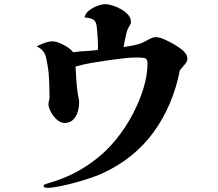

<svg xmlns="http://www.w3.org/2000/svg" viewBox="-20 -815 1040 915"><path d="M873 -535Q873 -522 859.5 -506.5Q846 -491 837 -480Q805 -314 712.5 -186Q620 -58 464 13Q444 22 410 33.5Q376 45 337.5 55.5Q299 66 264 73Q229 80 207 80Q204 80 196 79Q188 78 188 72Q188 66 194 63.5Q200 61 204 60Q275 40 333 10.5Q391 -19 448 -65Q493 -101 535.5 -153.5Q578 -206 611 -268Q644 -330 663.5 -393.5Q683 -457 683 -514Q683 -537 665.5 -539Q648 -541 631 -541Q597 -541 564 -536.5Q531 -532 498 -528Q458 -522 418 -515.5Q378 -509 340 -498Q342 -464 344 -429.5Q346 -395 352 -360Q354 -352 355.5 -343.5Q357 -335 357 -327Q357 -305 350.5 -282.5Q344 -260 328.5 -244.5Q313 -229 287 -229Q269 -229 251.5 -244.5Q234 -260 222.5 -281.5Q211 -303 211 -319Q211 -327 213.5 -335Q216 -343 216 -351Q216 -397 213.5 -443Q211 -489 201 -533Q197 -556 186.5 -570Q176 -584 155 -594Q169 -602 191.5 -610Q214 -618 230 -618Q244 -618 264 -610Q284 -602 302 -590Q320 -578 328 -566Q357 -570 387 -571.5Q417 -573 446 -577L447 -587Q447 -610 445.5 -633.5Q444 -657 442 -679Q440 -711 426 -720.5Q412 -730 383 -732Q386 -750 403.5 -764Q421 -778 443 -786.5Q465 -795 482 -795Q497 -795 517.5 -788.5Q538 -782 558 -770.5Q578 -759 591 -744Q604 -729 604 -712Q604 -703 600.5 -697Q597 -691 592 -683Q587 -675 582.5 -657Q578 -639 574.5 -620.5Q571 -602 569 -591Q588 -593 619 -599.5Q650 -606 666 -615Q678 -621 693.5 -629.5Q709 -638 723 -638Q739 -638 764 -627Q789 -616 813 -601.5Q837 -587 849 -577Q858 -569 865.5 -558.5Q873 -548 873 -535Z"/></svg>

Font: Kaisei Tokumin ExtraBold
Style: Regular
Weight: 800
Designer: Font-Kai, 金井和夫
Foundry: KAZUO KANAI
Version: Version 5.003